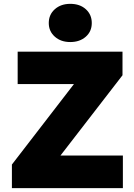

<svg xmlns="http://www.w3.org/2000/svg" viewBox="-20 -980 700 1000"><path d="M42 -123 365 -542H72V-711H618V-588L295 -170H620V0H42ZM234 -860Q234 -904 265.5 -932Q297 -960 346 -960Q396 -960 427 -932Q458 -904 458 -860Q458 -816 426.5 -788.5Q395 -761 346 -761Q297 -761 265.5 -789Q234 -817 234 -860Z"/></svg>

Font: Nebula Sans Black
Style: Regular
Weight: 900
Designer: Paul D. Hunt for Adobe (as Source Sans)
Foundry: Nebula Entertainment & Broadcasting LLC
Version: Version 1.010